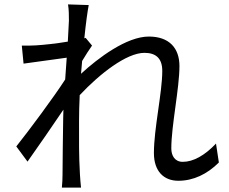

<svg xmlns="http://www.w3.org/2000/svg" viewBox="-20 -814 1040 872"><path d="M293 -720 288 -625C236 -616 177 -610 144 -608C120 -607 101 -606 79 -607L87 -525L283 -552L276 -453C226 -375 110 -219 54 -149L105 -80C153 -148 219 -243 268 -316L267 -277C265 -168 265 -117 264 -21C264 -5 263 20 261 38H348C346 20 344 -5 343 -23C338 -112 339 -173 339 -264C339 -300 340 -340 342 -382C434 -480 555 -574 636 -574C687 -574 717 -550 717 -492C717 -394 679 -230 679 -119C679 -36 724 7 790 7C858 7 921 -23 974 -76L961 -162C910 -108 858 -79 810 -79C774 -79 758 -107 758 -140C758 -242 795 -414 795 -514C795 -595 749 -648 656 -648C555 -648 426 -551 348 -479L353 -537C368 -562 385 -589 398 -607L369 -642L363 -640C370 -710 378 -766 383 -791L289 -794C293 -769 293 -742 293 -720Z"/></svg>

Font: Noto Sans CJK HK
Style: Regular
Weight: 400
Designer: Ryoko NISHIZUKA 西塚涼子 (kana, bopomofo & ideographs); Paul D. Hunt (Latin, Greek & Cyrillic); Sandoll Communications 산돌커뮤니
Foundry: Adobe
Version: Version 2.004;hotconv 1.0.118;makeotfexe 2.5.65603